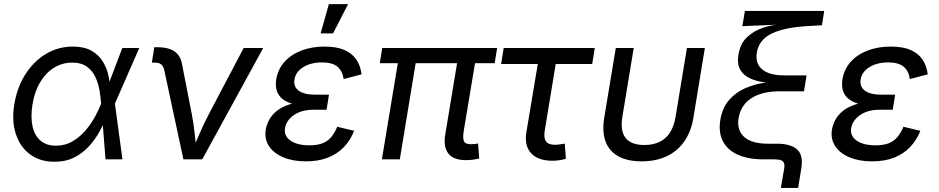

<svg xmlns="http://www.w3.org/2000/svg" viewBox="-20 -781 4602 941"><path d="M246.6 11.7Q175.8 11.7 127 -24.7Q78.1 -61 57.4 -125Q36.6 -189 50.3 -271Q64.5 -355 105.2 -418.2Q146 -481.4 205.8 -517.1Q265.6 -552.7 336.9 -552.7Q393.1 -552.7 428.7 -532.2Q464.4 -511.7 484.1 -479.2Q503.9 -446.8 511.5 -410.4Q519 -374 519.5 -342.3H551.3L543 -274.4L580.1 0H497.1L475.6 -274.4Q473.6 -300.3 468.3 -334.2Q462.9 -368.2 449 -400.1Q435.1 -432.1 407.5 -453.1Q379.9 -474.1 333.5 -474.1Q285.2 -474.1 244.9 -449.2Q204.6 -424.3 177 -378.4Q149.4 -332.5 139.2 -269Q129.4 -207.5 139.4 -162.1Q149.4 -116.7 178.5 -91.8Q207.5 -66.9 253.9 -66.9Q299.3 -66.9 335.7 -88.4Q372.1 -109.9 399.7 -142.3Q427.2 -174.8 446 -209.7Q464.8 -244.6 475.1 -271.5L579.6 -545.9H662.6L542.5 -271.5L528.8 -206.5H502Q488.8 -174.8 468.3 -137.2Q447.8 -99.6 417.5 -65.7Q387.2 -31.7 345.2 -10Q303.2 11.7 246.6 11.7Z M878.9 0 785.2 -436.5Q780.8 -457 770 -465.6Q759.3 -474.1 736.3 -474.1H724.1L736.3 -549.8H751Q803.2 -549.8 833.5 -530Q863.8 -510.3 871.6 -469.2L919.9 -222.2Q929.7 -171.9 934.6 -121.3Q939.5 -70.8 945.3 -24.9H913.6Q935.5 -71.8 956.3 -121.8Q977.1 -171.9 1003.9 -222.2L1174.3 -545.9H1270L971.2 0Z M1479.5 9.8Q1415.5 9.8 1368.4 -10Q1321.3 -29.8 1298.1 -65.2Q1274.9 -100.6 1282.7 -147.5Q1286.6 -169.4 1299.1 -193.4Q1311.5 -217.3 1336.9 -237.8Q1362.3 -258.3 1404.8 -271.2Q1447.3 -284.2 1510.7 -284.2H1586.9L1580.6 -243.2H1515.1Q1476.6 -243.2 1447 -231.2Q1417.5 -219.2 1399.4 -199Q1381.3 -178.7 1377 -154.3Q1370.1 -115.7 1403.1 -92.3Q1436 -68.8 1496.6 -68.8Q1536.1 -68.8 1561.8 -79.3Q1587.4 -89.8 1604 -110.1Q1620.6 -130.4 1632.8 -159.7L1715.8 -140.1Q1697.8 -94.2 1665.8 -60.5Q1633.8 -26.9 1587.4 -8.5Q1541 9.8 1479.5 9.8ZM1507.3 -261.7Q1446.3 -261.7 1409.9 -273.2Q1373.5 -284.7 1355.7 -304Q1337.9 -323.2 1334 -346.4Q1330.1 -369.6 1334 -393.1Q1342.8 -443.8 1375.7 -479.5Q1408.7 -515.1 1459 -533.9Q1509.3 -552.7 1570.8 -552.7Q1630.4 -552.7 1668.5 -535.9Q1706.5 -519 1726.8 -488.5Q1747.1 -458 1752 -416.5L1664.1 -393.6Q1659.2 -432.1 1634.5 -453.6Q1609.9 -475.1 1558.1 -475.1Q1503.4 -475.1 1465.8 -451.7Q1428.2 -428.2 1422.9 -389.2Q1418 -355.5 1444.6 -336.2Q1471.2 -316.9 1526.9 -316.9H1592.3L1583.5 -261.7ZM1551.3 -617.2 1591.8 -760.7H1686L1612.3 -617.2Z M2264.2 3.9Q2202.1 3.9 2177.2 -28.8Q2152.3 -61.5 2162.1 -121.1L2228 -518.1H2315.9L2253.4 -143.1Q2247.1 -106 2253.4 -90.1Q2259.8 -74.2 2287.6 -74.2Q2301.8 -74.2 2309.3 -75.2Q2316.9 -76.2 2323.2 -78.1L2328.6 -4.4Q2317.9 -1.5 2300.5 1.2Q2283.2 3.9 2264.2 3.9ZM1851.6 0 1937.5 -518.1H2024.9L1939.5 0ZM1841.3 -471.2 1853.5 -545.9H2416.5L2404.3 -471.2Z M2687 6.8Q2617.2 6.8 2583 -30Q2548.8 -66.9 2560.1 -134.8L2615.7 -467.3H2436L2448.7 -545.9H2895L2882.3 -467.3H2703.6L2649.9 -141.6Q2644 -106 2655.5 -88.6Q2667 -71.3 2702.1 -71.3Q2710.4 -71.3 2723.6 -73.2Q2736.8 -75.2 2748 -77.1L2753.4 -2.9Q2740.2 1.5 2722.7 4.2Q2705.1 6.8 2687 6.8Z M3124.5 9.8Q3055.7 9.8 3010.7 -14.9Q2965.8 -39.6 2948 -87.2Q2930.2 -134.8 2941.4 -204.1L2998 -545.9H3085.9L3030.3 -208.5Q3022.5 -161.1 3032.5 -130.6Q3042.5 -100.1 3069.1 -85.2Q3095.7 -70.3 3137.7 -70.3Q3180.2 -70.3 3211.7 -85.2Q3243.2 -100.1 3263.2 -130.6Q3283.2 -161.1 3291 -208.5L3346.7 -545.9H3434.6L3378.4 -204.1Q3367.2 -135.7 3333.7 -87.9Q3300.3 -40 3247.3 -15.1Q3194.3 9.8 3124.5 9.8Z M3807.1 140.1 3823.2 45.9Q3826.2 28.3 3822.5 18.3Q3818.8 8.3 3807.4 4.2Q3795.9 0 3774.4 0H3721.7Q3646 0 3595.2 -23.2Q3544.4 -46.4 3522.5 -89.8Q3500.5 -133.3 3510.3 -193.4Q3520.5 -253.9 3553.5 -291.3Q3586.4 -328.6 3631.8 -348.4Q3677.2 -368.2 3725.1 -375.2Q3772.9 -382.3 3813 -382.3L3811 -372.1Q3771 -372.1 3730.5 -377Q3689.9 -381.8 3657.5 -396.2Q3625 -410.6 3608.4 -438.7Q3591.8 -466.8 3599.1 -512.7Q3607.9 -567.9 3642.1 -599.6Q3676.3 -631.3 3723.1 -646Q3770 -660.6 3816.4 -663.6V-661.1L3618.2 -652.8L3630.9 -727.5H4019.5L4008.3 -657.2L3939.9 -653.3Q3825.7 -647 3762.9 -616.9Q3700.2 -586.9 3689.5 -524.4Q3680.2 -470.7 3715.3 -441.2Q3750.5 -411.6 3821.3 -411.6H3933.1L3920.4 -333.5H3799.3Q3742.7 -333.5 3700.4 -318.4Q3658.2 -303.2 3632.8 -274.4Q3607.4 -245.6 3600.1 -204.1Q3589.8 -144.5 3626.5 -110.6Q3663.1 -76.7 3744.1 -76.7H3787.6Q3855 -76.7 3886.5 -48.8Q3918 -21 3907.2 44.4L3891.6 140.1Z M4254.4 9.8Q4190.4 9.8 4143.3 -10Q4096.2 -29.8 4073 -65.2Q4049.8 -100.6 4057.6 -147.5Q4061.5 -169.4 4074 -193.4Q4086.4 -217.3 4111.8 -237.8Q4137.2 -258.3 4179.7 -271.2Q4222.2 -284.2 4285.6 -284.2H4361.8L4355.5 -243.2H4290Q4251.5 -243.2 4221.9 -231.2Q4192.4 -219.2 4174.3 -199Q4156.2 -178.7 4151.9 -154.3Q4145 -115.7 4178 -92.3Q4210.9 -68.8 4271.5 -68.8Q4311 -68.8 4336.7 -79.3Q4362.3 -89.8 4378.9 -110.1Q4395.5 -130.4 4407.7 -159.7L4490.7 -140.1Q4472.7 -94.2 4440.7 -60.5Q4408.7 -26.9 4362.3 -8.5Q4315.9 9.8 4254.4 9.8ZM4282.2 -261.7Q4221.2 -261.7 4184.8 -273.2Q4148.4 -284.7 4130.6 -304Q4112.8 -323.2 4108.9 -346.4Q4105 -369.6 4108.9 -393.1Q4117.7 -443.8 4150.6 -479.5Q4183.6 -515.1 4233.9 -533.9Q4284.2 -552.7 4345.7 -552.7Q4405.3 -552.7 4443.4 -535.9Q4481.4 -519 4501.7 -488.5Q4522 -458 4526.9 -416.5L4439 -393.6Q4434.1 -432.1 4409.4 -453.6Q4384.8 -475.1 4333 -475.1Q4278.3 -475.1 4240.7 -451.7Q4203.1 -428.2 4197.8 -389.2Q4192.9 -355.5 4219.5 -336.2Q4246.1 -316.9 4301.8 -316.9H4367.2L4358.4 -261.7Z"/></svg>

Font: Adwaita Sans
Style: Italic
Weight: 400
Italic angle: -9.39999°
Designer: Rasmus Andersson
Foundry: rsms
Version: Version 4.001;git-9221beed3